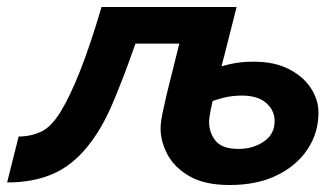

<svg xmlns="http://www.w3.org/2000/svg" viewBox="-29 -513 937 545"><path d="M259.3 -493.2H642.6Q608.9 -358.4 586.7 -274.7Q564.5 -190.9 564.5 -167Q564.5 -136.7 582.8 -113.5Q601.1 -90.3 648.4 -90.3Q689 -90.3 719.7 -111.1Q750.5 -131.8 750.5 -168.9Q750.5 -200.2 726.3 -220.9Q702.1 -241.7 657.7 -241.7Q629.9 -241.7 606 -235.6Q582 -229.5 564 -222.7L577.1 -317.4Q594.7 -324.2 624.5 -331.1Q654.3 -337.9 690.9 -337.9Q751 -337.9 792 -316.4Q833 -294.9 854 -262Q875 -229 875 -193.8Q875 -136.2 844.2 -89.6Q813.5 -43 757.1 -15.4Q700.7 12.2 622.6 12.2Q552.2 12.2 509 -12.7Q465.8 -37.6 446.3 -74.7Q426.8 -111.8 426.8 -148.4Q426.8 -167 433.6 -198Q440.4 -229 445.3 -250L480 -389.2H355.5Q322.3 -293.9 291 -220.2Q259.8 -146.5 219.2 -96.7Q174.8 -42 119.4 -18.6Q64 4.9 -8.8 4.9L23.9 -125.5Q57.6 -125.5 87.2 -138.9Q116.7 -152.3 143.6 -196.8Q169.4 -238.8 198 -310.8Q226.6 -382.8 259.3 -493.2Z"/></svg>

Font: Andika
Style: Bold Italic
Weight: 700
Italic angle: -14°
Designer: Victor Gaultney, Annie Olsen, Julie Remington, Don Collingsworth, Eric Hays, Becca Hirsbrunner
Foundry: SIL International
Version: Version 6.101